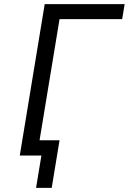

<svg xmlns="http://www.w3.org/2000/svg" viewBox="-20 -755 640 932"><path d="M155 157 181 0H76L197 -735H585L573 -662H269L172 -74H269L231 157Z"/></svg>

Font: Iosevka Extended
Style: Italic
Weight: 400
Width: 7
Italic angle: -9°
Monospace: yes
Designer: Belleve Invis
Foundry: Belleve Invis
Version: Version 32.5.0; ttfautohint (v1.8.4)